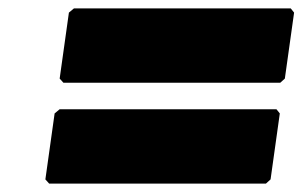

<svg xmlns="http://www.w3.org/2000/svg" viewBox="-20 -643 720 457"><path d="M122 -383 110 -373 88 -216 97 -206H613L624 -216L646 -373L638 -383ZM156 -623 144 -613 122 -456 131 -446H647L658 -456L680 -613L672 -623Z"/></svg>

Font: Hussar Woodtype
Style: UltraObl
Weight: 900
Foundry: Cannot Into Space Fonts
Version: Version 1.07